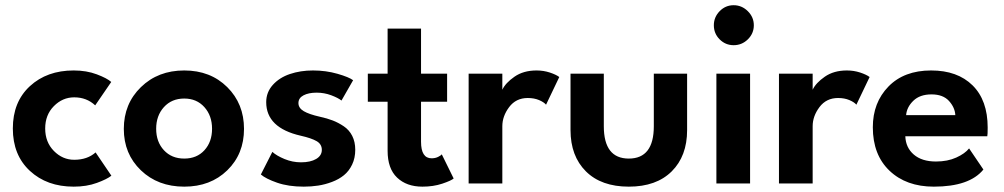

<svg xmlns="http://www.w3.org/2000/svg" viewBox="-20 -686 3753 718"><path d="M257.5 -88.5Q306.5 -88.5 337.5 -116L396.5 -29Q380.5 -16 342.2 -2Q304 12 255.5 12Q155.5 12 91.8 -47Q28 -106 28 -205.5Q28 -305 91.8 -363.8Q155.5 -422.5 255.5 -422.5Q303.5 -422.5 342 -408Q380.5 -393.5 396 -379.5L336 -292Q304 -322 257.5 -322Q214 -322 181.5 -289.2Q149 -256.5 149 -205.5Q149 -154.5 181.5 -121.5Q214 -88.5 257.5 -88.5Z M669 12Q570.5 12 506.8 -49.2Q443 -110.5 443 -204Q443 -298 507 -360.2Q571 -422.5 669 -422.5Q767 -422.5 829.8 -360.2Q892.5 -298 892.5 -204Q892.5 -110 829.8 -49Q767 12 669 12ZM669 -317.5Q622 -317.5 593 -285.5Q564 -253.5 564 -204.5Q564 -155.5 593 -124.2Q622 -93 669 -93Q716 -93 744.5 -124.2Q773 -155.5 773 -204.5Q773 -253.5 744.2 -285.5Q715.5 -317.5 669 -317.5Z M1150.5 -422.5Q1199 -422.5 1242.2 -410Q1285.5 -397.5 1300.5 -386L1257 -310Q1244.5 -320 1218.5 -329.8Q1192.5 -339.5 1164 -339.5Q1134 -339.5 1115 -329.5Q1096 -319.5 1096 -300.5Q1096 -282 1116 -270.2Q1136 -258.5 1176 -249.5Q1203.5 -243.5 1224.2 -235.5Q1245 -227.5 1265.5 -213.8Q1286 -200 1297.2 -177.8Q1308.5 -155.5 1308.5 -126Q1308.5 -95 1296.8 -70.5Q1285 -46 1266.2 -30.8Q1247.5 -15.5 1221.8 -5.8Q1196 4 1170 8Q1144 12 1116 12Q1058.5 12 1016.2 -2.8Q974 -17.5 955.5 -33.5L998.5 -118Q1014.5 -103.5 1044.2 -91.2Q1074 -79 1105.5 -79Q1141 -79 1162.2 -91.5Q1183.5 -104 1183.5 -125.5Q1183.5 -147 1164 -158.2Q1144.5 -169.5 1104.5 -178.5Q975.5 -208 975.5 -304Q975.5 -341 1000.2 -368.5Q1025 -396 1064.2 -409.2Q1103.5 -422.5 1150.5 -422.5Z M1355.5 -410.5H1429.5V-579H1554.5V-410.5H1652V-305.5H1554.5V-156Q1554.5 -94 1594 -94Q1607.5 -94 1618.2 -99.2Q1629 -104.5 1632 -109L1676.5 -18.5Q1667.5 -10.5 1634 0.8Q1600.5 12 1559.5 12Q1500.5 12 1465 -21.8Q1429.5 -55.5 1429.5 -122V-305.5H1355.5Z M1858.5 0H1732.5V-410.5H1858.5V-350.5Q1870.5 -376 1904 -399.2Q1937.5 -422.5 1986.5 -422.5Q2012.5 -422.5 2036 -414.8Q2059.5 -407 2071.5 -398L2022 -294.5Q2014 -304 1995.8 -311.8Q1977.5 -319.5 1953.5 -319.5Q1909.5 -319.5 1884 -285.5Q1858.5 -251.5 1858.5 -214Z M2238 -214Q2238 -93 2331.5 -93Q2425 -93 2425 -214V-410.5H2549.5V-199.5Q2549.5 -102.5 2492 -45.2Q2434.5 12 2331.5 12Q2228.5 12 2171 -45.2Q2113.5 -102.5 2113.5 -199.5V-410.5H2238Z M2723.5 -517Q2693 -517 2671.2 -538.8Q2649.5 -560.5 2649.5 -591.5Q2649.5 -622 2671.2 -644.2Q2693 -666.5 2723.5 -666.5Q2754 -666.5 2776.5 -644.2Q2799 -622 2799 -591.5Q2799 -561 2776.8 -539Q2754.5 -517 2723.5 -517ZM2659 0V-410.5H2785V0Z M3019 0H2893V-410.5H3019V-350.5Q3031 -376 3064.5 -399.2Q3098 -422.5 3147 -422.5Q3173 -422.5 3196.5 -414.8Q3220 -407 3232 -398L3182.5 -294.5Q3174.5 -304 3156.2 -311.8Q3138 -319.5 3114 -319.5Q3070 -319.5 3044.5 -285.5Q3019 -251.5 3019 -214Z M3365.5 -176.5Q3367 -134 3397.2 -108Q3427.5 -82 3480 -82Q3523.5 -82 3556 -96.8Q3588.5 -111.5 3604 -131L3657.5 -52Q3605.5 12 3472 12Q3369 12 3306.5 -47.5Q3244 -107 3244 -210Q3244 -302.5 3302.5 -362.5Q3361 -422.5 3462 -422.5Q3560.5 -422.5 3617 -366.8Q3673.5 -311 3673.5 -209Q3673.5 -181.5 3672 -176.5ZM3552.5 -255.5Q3551 -284 3528.8 -308.5Q3506.5 -333 3463.5 -333Q3420 -333 3395.5 -309.2Q3371 -285.5 3368.5 -255.5Z"/></svg>

Font: League Spartan SemiBold
Style: Regular
Weight: 600
Foundry: The League of Moveable Type
Version: Version 2.002